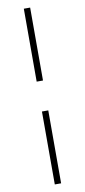

<svg xmlns="http://www.w3.org/2000/svg" viewBox="-108 -838 477 1076"><g transform="rotate(-10 130.5 -300.0)"><path d="M148 -800V-385H112V-800ZM112 200V-215H148V200Z"/></g></svg>

Font: Nacelle UltraLight
Style: Regular
Weight: 200
Designer: Sora Sagano
Foundry: Sora Sagano
Version: Version 1.000;FEAKit 1.0